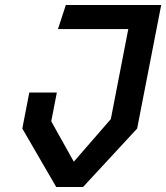

<svg xmlns="http://www.w3.org/2000/svg" viewBox="-20 -750 666 770"><path d="M205.5 0H313L530 -234.5L626.5 -730H244L212.5 -633.5H494.5L424.5 -272.5L276 -101.5L185.5 -263.5L208 -379H97.5L69.5 -234.5Z"/></svg>

Font: Monaspace Krypton Medium
Style: Italic
Weight: 500
Italic angle: -11°
Designer: Riley Cran & the Lettermatic Team
Foundry: Lettermatic
Version: Version 1.101 (Monaspace Krypton)